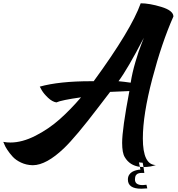

<svg xmlns="http://www.w3.org/2000/svg" viewBox="-20 -809 1084 1168"><path d="M855 -579Q755 -387 701 -315Q734 -312 775 -306Q784 -365 804 -433Q824 -501 840 -540ZM836 -789Q889 -789 961.5 -767Q1034 -745 1035 -709Q964 -549 906.5 -330Q849 -111 849 33Q849 194 928 195Q895 207 854 207Q853 207 853 207L848 181L825 179L831 206Q769 198 739 147Q723 121 723 60Q723 -23 767 -255Q711 -253 650 -250Q627 -221 578 -156Q441 24 369 93Q262 195 181 196Q179 196 177 196Q140 195 108 180Q76 165 57 144Q38 123 24.5 102.5Q11 82 6 68L0 54Q21 58 43 58Q115 58 195.5 17Q276 -24 342.5 -83Q409 -142 473 -217Q353 -200 323 -186Q298 -190 272.5 -214Q247 -238 234 -260L222 -282Q340 -315 534 -315Q542 -315 550 -315Q778 -627 836 -789ZM831 206Q841 207 853 207L858 243Q857 243 849.5 243Q842 243 840.5 243Q839 243 832.5 243.5Q826 244 824.5 245Q823 246 818.5 247.5Q814 249 812.5 251Q811 253 808 256Q805 259 804 262.5Q803 266 802 271Q801 276 801 283Q801 317 848 317L871 315L876 337Q854 339 839 339Q758 339 758 283Q758 266 766 254Q774 242 785 236Q796 230 807.5 227Q819 224 826 223H834Z"/></svg>

Font: Vervelle
Style: Script
Weight: 400
Monospace: yes
Designer: Nur Solikh
Foundry: Astageni Type
Version: Version 1.0